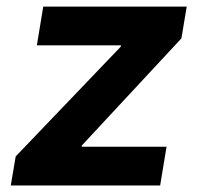

<svg xmlns="http://www.w3.org/2000/svg" viewBox="-20 -566 613 586"><path d="M12.9 0 27.9 -88.6 348.7 -423.7 349.4 -427.7H92.5L112 -545.9H549.9L533.7 -448.9L230 -122.2L229.3 -118.2H488.3L468.8 0Z"/></svg>

Font: Inter
Style: Italic
Weight: 400
Italic angle: -9.3988°
Designer: Rasmus Andersson
Foundry: rsms
Version: Version 4.001;git-66647c0bb